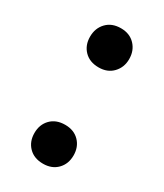

<svg xmlns="http://www.w3.org/2000/svg" viewBox="-137 -557 534 625"><g transform="rotate(30 130.0 -244.5)"><path d="M56 -425Q56 -457 76 -478Q96 -499 130 -499Q163 -499 183 -478Q203 -457 203 -425Q203 -394 183 -373Q163 -352 130 -352Q96 -352 76 -372.5Q56 -393 56 -425ZM56 -63Q56 -95 76 -115.5Q96 -136 130 -136Q163 -136 183 -115.5Q203 -95 203 -63Q203 -31 183 -10.5Q163 10 130 10Q96 10 76 -10.5Q56 -31 56 -63Z"/></g></svg>

Font: Trirong SemiBold
Style: Regular
Weight: 600
Designer: Katatrad Team
Foundry: CadsonDemak
Version: Version 1.000